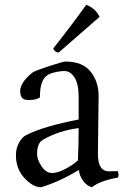

<svg xmlns="http://www.w3.org/2000/svg" viewBox="-20 -768 533 808"><path d="M395 -364 392 -120Q392 -47 439 -47L475 -48Q479 -43 479 -32L477 -21Q400 -7 367 20Q345 14 329.5 -7.5Q314 -29 312 -53Q232 -4 153 20Q119 20 83 -18.5Q47 -57 47 -115Q47 -144 60 -167.5Q73 -191 91 -200Q165 -237 311 -265V-360Q311 -415 293.5 -442Q276 -469 251.5 -469Q227 -469 199 -460.5Q171 -452 159.5 -428Q148 -404 148 -360Q148 -356 134.5 -351.5Q121 -347 100.5 -347Q80 -347 72.5 -356.5Q65 -366 65 -385Q65 -421 117 -463Q129 -471 187.5 -490Q246 -509 255 -509Q327 -509 361 -467Q395 -425 395 -364ZM308 -93Q311 -167 311 -229Q227 -218 163 -181Q136 -168 136 -120Q136 -96 155 -68Q174 -40 198.5 -40Q223 -40 255 -57Q287 -74 308 -93ZM399 -697 227 -547Q219 -547 213 -551.5Q207 -556 204 -564Q281 -661 343 -748Q383 -732 399 -697Z"/></svg>

Font: Rosarivo
Style: Regular
Weight: 400
Designer: Pablo Ugerman
Foundry: Pablo Ugerman
Version: Version 1.003